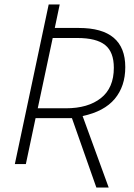

<svg xmlns="http://www.w3.org/2000/svg" viewBox="-20 -734 600 859"><path d="M411.1 105 301.8 -205.6H139.2L95.7 0H46.4L197.8 -713.9H247.1L225.1 -608.9H333Q540.5 -608.9 540.5 -433.6Q540.5 -348.1 493.4 -291.7Q446.3 -235.4 349.6 -214.8L466.3 105ZM148.9 -249.5H274.4Q374 -249.5 431.6 -295.2Q489.3 -340.8 489.3 -430.7Q489.3 -501.5 450.2 -532.7Q411.1 -564 326.2 -564H215.8Z"/></svg>

Font: Open Sans Light
Style: Italic
Weight: 300
Italic angle: -12°
Designer: Monotype Design Team
Foundry: Monotype Imaging Inc.
Version: Version 3.003; ttfautohint (v1.8.4)